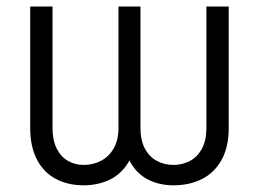

<svg xmlns="http://www.w3.org/2000/svg" viewBox="-20 -550 783 580"><path d="M71.3 -530.3H138.7V-163.1Q138.7 -126 151.4 -101.1Q164.1 -76.2 185.3 -64Q206.5 -51.8 232.4 -51.8Q261.7 -51.8 285.6 -64.5Q309.6 -77.1 323.7 -102.3Q337.9 -127.4 337.9 -163.1V-530.3H404.3V-163.1Q404.3 -127 417.2 -102.1Q430.2 -77.1 452.9 -64.5Q475.6 -51.8 503.9 -51.8Q531.2 -51.8 554 -64Q576.7 -76.2 590.1 -101.1Q603.5 -126 603.5 -163.1V-530.3H670.9V-163.1Q670.9 -106 649.4 -67.1Q627.9 -28.3 590.3 -9.3Q552.7 9.8 503.9 9.8Q460 9.8 425.3 -8.5Q390.6 -26.9 371.1 -65.4Q350.1 -26.9 314 -8.5Q277.8 9.8 232.4 9.8Q185.1 9.8 148.7 -9.5Q112.3 -28.8 91.8 -67.6Q71.3 -106.4 71.3 -163.1Z"/></svg>

Font: Pretendard GOV Light
Style: Regular
Weight: 300
Designer: Base glyphs from Inter by Rasmus Andersson; Hangeul glyphs from Noto Sans CJK(Source Han Sans) by Jang Soo-young and Kan
Foundry: Kil Hyung-jin
Version: Version 1.309